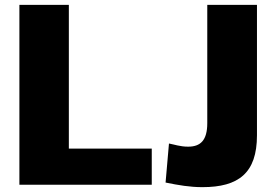

<svg xmlns="http://www.w3.org/2000/svg" viewBox="-20 -762 1135 792"><path d="M60 -742V0H606V-149H264V-742ZM1040 -204V-742H835V-254C835 -183 807 -157 756 -157C723 -157 699 -166 677 -170L663 -9C717 2 763 10 815 10C964 10 1040 -48 1040 -204Z"/></svg>

Font: Bisquit Text
Style: Bold
Weight: 800
Version: Version 1.004;Glyphs 3.2.3 (3260)